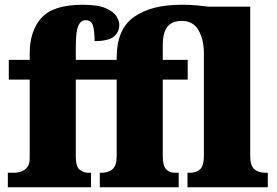

<svg xmlns="http://www.w3.org/2000/svg" viewBox="-20 -788 1167 808"><path d="M13 0V-61H42Q51 -61 66 -65Q81 -69 93 -82Q105 -95 105 -121V-453H17V-536H105V-563Q105 -659 155 -713.5Q205 -768 328 -768Q392 -768 425 -753.5Q458 -739 470 -719.5Q482 -700 482 -683Q482 -653 459 -634Q436 -615 378 -615Q378 -659 371 -681Q364 -703 341 -703Q320 -703 309.5 -679.5Q299 -656 299 -588V-536H471V-545Q471 -665 543.5 -716.5Q616 -768 743 -768Q781 -768 806.5 -765.5Q832 -763 857 -760H1033V-131Q1033 -91 1050.5 -76Q1068 -61 1096 -61H1107V0H769V-61H779Q807 -61 822.5 -76Q838 -91 838 -131V-565Q838 -621 815.5 -660.5Q793 -700 745 -700Q704 -700 684.5 -675.5Q665 -651 665 -598V-536H770V-453H665V-131Q665 -91 679 -76Q693 -61 716 -61H732V0H400V-61H408Q436 -61 453.5 -76Q471 -91 471 -131V-453H299V-128Q299 -88 314.5 -74.5Q330 -61 352 -61H363V0Z"/></svg>

Font: Noto Serif Black
Style: Regular
Weight: 900
Designer: Monotype Design Team
Foundry: Monotype Imaging Inc.
Version: Version 2.014; ttfautohint (v1.8.4.7-5d5b)